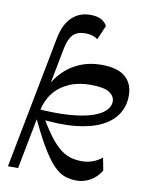

<svg xmlns="http://www.w3.org/2000/svg" viewBox="-88 -845 702 919"><g transform="rotate(10 263.0 -385.5)"><path d="M111.7 -251.9 99.6 -295.4Q191.7 -288.4 258.7 -293.2Q325.6 -298.1 368.7 -312.2Q411.9 -326.2 432.6 -347Q453.4 -367.7 453.4 -392.2Q453.4 -417.6 427.6 -435.1Q401.7 -452.6 334.7 -452.6Q276.2 -452.6 230.9 -432.5Q185.6 -412.4 157 -375.9Q128.3 -339.5 118.1 -289.5L107.8 -331.7Q122.9 -400.5 159.3 -450.8Q195.7 -501 250.1 -528.7Q304.5 -556.3 372.6 -556Q449.8 -555.7 487.1 -523.4Q524.3 -491.1 524.3 -432.2Q524.3 -383.1 499.6 -343.7Q474.9 -304.2 424.1 -278.9Q373.3 -253.6 295.6 -245.9Q217.9 -238.1 111.7 -251.9ZM347.8 10.5Q317.4 10.5 290 1.1Q262.7 -8.4 234.2 -38Q205.7 -67.6 171.7 -125.8Q137.7 -183.9 93.3 -281.4L128.9 -284.1Q163.3 -224.3 191.4 -185.2Q219.5 -146.2 245.2 -124.4Q270.9 -102.6 297.8 -93.8Q324.8 -85.1 357.5 -85.1Q383.1 -85.1 408.6 -94.1Q434.1 -103.1 454.3 -120.1L466.1 -58.9Q446.6 -25.9 415 -7.7Q383.4 10.5 347.8 10.5ZM13.1 0 138.2 -647.7Q151.1 -712.5 186.7 -747.3Q222.3 -782.2 276.3 -782.2Q309.2 -782.2 329.2 -771.5Q349.3 -760.9 358.4 -741.9L328.4 -672.7Q318.1 -681.3 303 -686.2Q287.9 -691 267.9 -691Q229.3 -691 208.9 -670.2Q188.6 -649.4 179.2 -603.6L62.5 0Z"/></g></svg>

Font: Savate ExtraLight
Style: Italic
Weight: 200
Italic angle: -11°
Designer: Max Esnée
Foundry: Plomb Type
Version: Version 2.000